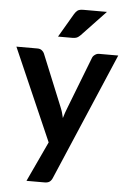

<svg xmlns="http://www.w3.org/2000/svg" viewBox="-60 -774 647 984"><g transform="rotate(5 263.5 -282.0)"><path d="M428.2 -513.2H526.9L247.6 141.1Q242.7 153.3 233.4 160.6Q224.1 167.5 206.5 167.5H114.3L210.4 -38.6L2.9 -513.2H111.3Q125.5 -513.2 134.3 -505.9Q143.1 -499 146.5 -490.2L255.4 -224.1Q263.2 -204.6 265.1 -196.8Q266.6 -191.9 268.8 -182.6Q271 -173.3 272 -169.4L280.8 -197.3Q283.2 -204.1 291 -224.6L394 -490.2Q397.5 -499.5 407.7 -506.3Q417 -513.2 428.2 -513.2ZM329.6 -731H449.7L326.2 -600.6Q316.4 -590.8 308.1 -586.9Q298.8 -583 285.2 -583H210.9L282.2 -704.6Q290.5 -718.3 299.3 -724.6Q308.6 -731 329.6 -731Z"/></g></svg>

Font: Lato-SemiBold
Style: Bold
Weight: 500
Designer: Lukasz Dziedzic with Adam Twardoch and Botio Nikoltchev
Foundry: tyPoland Lukasz Dziedzic
Version: ""